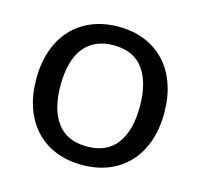

<svg xmlns="http://www.w3.org/2000/svg" viewBox="-82 -603 732 700"><g transform="rotate(15 283.5 -253.0)"><path d="M284 -514.5Q339.5 -514.5 384 -496Q428.5 -477.5 460 -443.5Q491.5 -409.5 508.2 -361.2Q525 -313 525 -253.5Q525 -193.5 508.2 -145.5Q491.5 -97.5 460 -63.5Q428.5 -29.5 384 -11.2Q339.5 7 284 7Q228 7 183.2 -11.2Q138.5 -29.5 107 -63.5Q75.5 -97.5 58.8 -145.5Q42 -193.5 42 -253.5Q42 -313 58.8 -361.2Q75.5 -409.5 107 -443.5Q138.5 -477.5 183.2 -496Q228 -514.5 284 -514.5ZM284 -62.5Q359 -62.5 396 -112.8Q433 -163 433 -253Q433 -343.5 396 -394Q359 -444.5 284 -444.5Q246 -444.5 217.8 -431.5Q189.5 -418.5 170.8 -394Q152 -369.5 142.8 -333.8Q133.5 -298 133.5 -253Q133.5 -163 170.8 -112.8Q208 -62.5 284 -62.5Z"/></g></svg>

Font: TypoPRO Lato
Style: Regular
Weight: 400
Designer: Lukasz Dziedzic with Adam Twardoch and Botio Nikoltchev
Foundry: tyPoland Lukasz Dziedzic
Version: Version 2.010; 2014-09-01; http://www.latofonts.com/